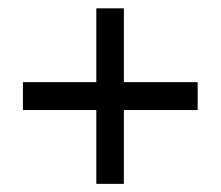

<svg xmlns="http://www.w3.org/2000/svg" viewBox="-20 -495 540 470"><path d="M283.2 -474.6V-293.9H463.9V-225.6H283.2V-44.9H215.8V-225.6H36.1V-293.9H215.8V-474.6Z"/></svg>

Font: BabelStone Pseudographica Colour
Style: Regular
Weight: 400
Designer: Andrew West
Foundry: BabelStone
Version: Version 16.0.0